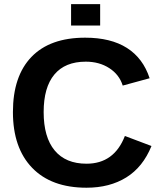

<svg xmlns="http://www.w3.org/2000/svg" viewBox="-20 -876 762 906"><path d="M388.2 -103.5Q518.6 -103.5 569.3 -234.4L694.8 -187Q654.3 -87.4 575.9 -38.8Q497.6 9.8 388.2 9.8Q222.2 9.8 131.6 -84.2Q41 -178.2 41 -347.2Q41 -516.6 128.4 -607.4Q215.8 -698.2 381.8 -698.2Q502.9 -698.2 579.1 -649.7Q655.3 -601.1 686 -506.8L559.1 -472.2Q543 -523.9 495.8 -554.4Q448.7 -585 384.8 -585Q287.1 -585 236.6 -524.4Q186 -463.9 186 -347.2Q186 -228.5 238 -166Q290 -103.5 388.2 -103.5ZM315.4 -755.4V-856.4H452.6V-755.4Z"/></svg>

Font: Arial
Style: Bold
Weight: 700
Designer: Steve Matteson
Foundry: Ascender Corporation
Version: Version 2.00.3